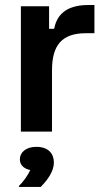

<svg xmlns="http://www.w3.org/2000/svg" viewBox="-20 -525 422 766"><path d="M187.5 0V-245C187.5 -344.2 226.7 -392.5 322.5 -392.5H356.7V-505H332.5C235.8 -505 205.8 -458.3 195.8 -410H175.8V-500H63.3V0ZM142.5 220.8C169.2 193.3 195 159.2 195 123.3C195 87.5 172.5 60.8 125 60.8C83.3 60.8 59.2 83.3 59.2 110.8C59.2 137.5 81.7 150 100.8 153.3C92.5 172.5 72.5 200.8 55.8 216.7V220.8Z"/></svg>

Font: Familjen Grotesk SemiBold
Style: Regular
Weight: 600
Designer: Anders Wikstroem, Jonas Baeckman, Matilda Gysing, Kristian Moeller
Foundry: Familjen STHLM AB
Version: Version 2.000